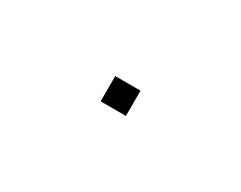

<svg xmlns="http://www.w3.org/2000/svg" viewBox="-25 -72 157 125"><g transform="rotate(30 53.5 -9.5)"><path d="M63 -19V0H44V-19Z"/></g></svg>

Font: Hepta Slab Hairline
Style: Regular
Weight: 400
Designer: Michael LaGattuta
Foundry: Michael LaGattuta
Version: Version 1.100; ttfautohint (v1.8) -l 8 -r 50 -G 200 -x 14 -D